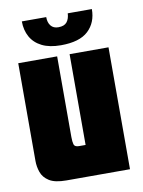

<svg xmlns="http://www.w3.org/2000/svg" viewBox="-74 -677 542 729"><g transform="rotate(-10 196.5 -312.0)"><path d="M123 0Q79 0 57 -14Q35 -28 27.5 -49.5Q20 -71 20 -93V-470H170V-159Q170 -141 173 -130.5Q176 -120 193 -120H218V-470H368V0ZM192 -509Q148 -509 119 -523.5Q90 -538 75.5 -564Q61 -590 61 -624H155Q155 -603 165 -590.5Q175 -578 194 -578Q217 -578 227 -590.5Q237 -603 238 -624H331Q331 -572 297.5 -540.5Q264 -509 192 -509Z"/></g></svg>

Font: Smooch Sans Thin Black
Style: Regular
Weight: 900
Version: Version 1.010